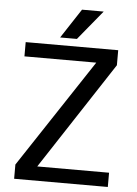

<svg xmlns="http://www.w3.org/2000/svg" viewBox="-59 -935 699 980"><g transform="rotate(5 290.0 -445.0)"><path d="M531 -73V0H51V-73L417 -627H49V-700H523V-623L163 -73ZM321 -890H432L308 -739H222Z"/></g></svg>

Font: Krub Medium
Style: Regular
Weight: 500
Designer: Ekaluck Peanpanawate
Foundry: Cadson Demak Co.,Ltd.
Version: Version 1.000; ttfautohint (v1.6)